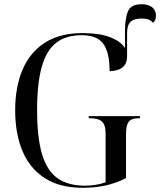

<svg xmlns="http://www.w3.org/2000/svg" viewBox="-20 -881 760 911"><path d="M372 10Q264 10 193 -35.5Q122 -81 87 -163.5Q52 -246 52 -358Q52 -469 87.5 -551.5Q123 -634 194 -679Q265 -724 371 -724Q450 -724 501 -705Q552 -686 573 -653V-733Q573 -795 587.5 -828Q602 -861 652 -861Q683 -861 701.5 -847Q720 -833 720 -806Q720 -784 706 -773Q697 -783 685 -788Q673 -793 653 -793Q616 -793 599.5 -777.5Q583 -762 583 -724V-613Q583 -581 563.5 -563Q544 -545 500 -543Q500 -633 470 -673.5Q440 -714 368 -714Q293 -714 246.5 -678Q200 -642 178 -563.5Q156 -485 156 -358Q156 -230 179 -151Q202 -72 252 -36Q302 0 384 0Q411 0 436.5 -4.5Q462 -9 481 -16V-249Q481 -288 464 -304Q447 -320 408 -320H401V-330H644V-320H639Q603 -320 590.5 -303Q578 -286 578 -246V-36Q531 -12 481.5 -1Q432 10 372 10Z"/></svg>

Font: Noto Serif Display SemiCondensed
Style: Regular
Weight: 400
Width: 4
Designer: Monotype Design Team
Foundry: Monotype Imaging Inc.
Version: Version 2.009